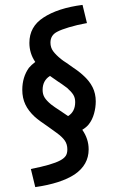

<svg xmlns="http://www.w3.org/2000/svg" viewBox="-20 -697 482 784"><path d="M226 -42Q241 -50 248 -60Q255 -70 255 -87Q255 -108 244.5 -123Q234 -138 212 -154Q188 -172 176 -180Q140 -204 122 -220Q96 -244 83.5 -270.5Q71 -297 71 -330Q71 -382 98 -420Q107 -431 124 -444Q100 -479 100 -522Q100 -588 157 -625Q216 -664 317 -677L335 -603Q293 -595 261.5 -585.5Q230 -576 215 -568Q186 -554 186 -523Q186 -503 197 -488Q208 -473 229 -456Q239 -448 248 -442.5Q257 -437 263 -432Q302 -406 319 -390Q345 -367 358 -341Q371 -315 371 -283Q371 -258 364 -233Q357 -208 343 -190Q334 -178 316 -167Q342 -130 342 -87Q342 -24 285 15Q229 52 124 67L106 -7Q193 -24 226 -42ZM287 -280Q287 -298 279 -310.5Q271 -323 254 -338Q230 -356 217 -364Q206 -371 184 -387Q154 -368 154 -330Q154 -312 162 -299Q170 -286 188 -271Q202 -260 227 -244L258 -223Q287 -241 287 -280Z"/></svg>

Font: Bellota
Style: Bold
Weight: 700
Designer: Kemie Guaida
Foundry: Kemie Guaida
Version: Version 4.001